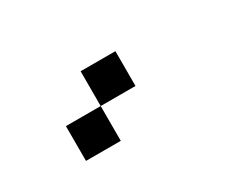

<svg xmlns="http://www.w3.org/2000/svg" viewBox="-44 -1039 588 478"><g transform="rotate(-30 250.0 -800.0)"><path d="M100 -700V-800H200V-700ZM200 -800V-900H300V-800Z"/></g></svg>

Font: GalmuriMono9 Regular
Style: Regular
Weight: 400
Designer: Lee Minseo (quiple)
Version: Version 2.399;hotconv 1.1.1;makeotfexe 2.6.0 DEVELOPMENT